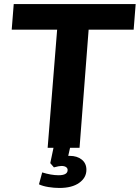

<svg xmlns="http://www.w3.org/2000/svg" viewBox="-20 -732 692 951"><path d="M652 -712 642 -585H419L374 0H327L318 40H325Q362 40 385 58.5Q408 77 408 109Q408 148 372.5 173.5Q337 199 274 199Q248 199 220 194.5Q192 190 173 181L189 122Q234 136 270 136Q315 136 315 110Q315 101 307 95.5Q299 90 284 90Q273 90 247 97L229 76L245 0H216L263 -585H38L48 -712Z"/></svg>

Font: Muli ExtraBold
Style: Italic
Weight: 800
Italic angle: -4.541°
Designer: Vernon Adams
Foundry: Vernon Adams
Version: Version 2.000